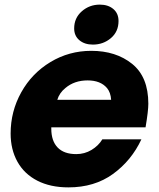

<svg xmlns="http://www.w3.org/2000/svg" viewBox="-20 -799 688 831"><path d="M26 -221Q26 -317 72 -399.5Q118 -482 198.5 -530.5Q279 -579 375 -579Q482 -579 552 -522.5Q622 -466 622 -350Q622 -319 610 -248H202V-242Q202 -189 229.5 -160.5Q257 -132 310 -132Q346 -132 376 -150Q406 -168 423 -196H592Q549 -104 469 -46Q389 12 276 12Q198 12 141.5 -17Q85 -46 55.5 -99Q26 -152 26 -221ZM461 -367Q459 -399 443 -418Q415 -451 359 -451Q302 -451 263 -418Q237 -397 228 -367ZM301 -676Q301 -721 334 -750Q367 -779 412 -779Q448 -779 470.5 -760Q493 -741 493 -708Q493 -662 460 -634Q427 -606 382 -606Q346 -606 323.5 -625Q301 -644 301 -676Z"/></svg>

Font: Open Sauce One Black Italic
Style: Regular
Weight: 900
Italic angle: -10°
Designer: Alfredo Marco Pradil
Foundry: Creative Sauce Fz LLC
Version: Version 1.477